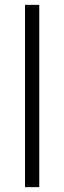

<svg xmlns="http://www.w3.org/2000/svg" viewBox="-20 -770 264 790"><path d="M141.6 0H83V-750H141.6Z"/></svg>

Font: SteelSelectRoboto
Style: Regular
Weight: 300
Designer: Google
Version: Version 2.137; 2017